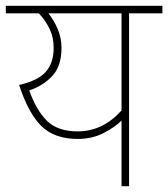

<svg xmlns="http://www.w3.org/2000/svg" viewBox="-20 -642 580 662"><path d="M540 -622V-596H425V0H399V-226Q374 -202 335.5 -182.5Q297 -163 248 -163Q167 -163 122 -208Q77 -253 46 -349Q111 -364 138 -394.5Q165 -425 165 -477Q165 -513 151.5 -541.5Q138 -570 114 -596H0V-622ZM81 -330Q104 -264 141 -226.5Q178 -189 248 -189Q334 -189 399 -261V-596H147Q166 -572 179 -542Q192 -512 192 -476Q192 -416 162 -382Q132 -348 81 -330Z"/></svg>

Font: Noto Sans Thin
Style: Regular
Weight: 100
Designer: Monotype Design Team
Foundry: Monotype Imaging Inc.
Version: Version 2.007